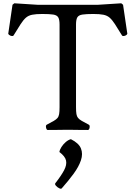

<svg xmlns="http://www.w3.org/2000/svg" viewBox="-20 -789 824 1167"><path d="M56 -760 67 -769 207 -760H577L717 -769L728 -760L753 -590Q756 -583 749 -577Q742 -571 732.5 -570Q723 -569 720 -576Q695 -617 678.5 -642.5Q662 -668 646.5 -681.5Q631 -695 608 -699.5Q585 -704 547 -704Q504 -704 481 -700.5Q458 -697 450 -683.5Q442 -670 442 -640V-138Q442 -111 444.5 -96Q447 -81 454.5 -72Q462 -63 477.5 -54Q493 -45 520 -31Q527 -27 524.5 -13Q522 1 514 1Q466 1 447.5 0.5Q429 0 414 0H370Q355 0 336.5 0.5Q318 1 270 1Q263 1 260 -13Q257 -27 264 -31Q291 -45 306.5 -54Q322 -63 329.5 -72Q337 -81 339.5 -96Q342 -111 342 -138V-640Q342 -670 334 -683.5Q326 -697 303.5 -700.5Q281 -704 237 -704Q199 -704 176 -699.5Q153 -695 137.5 -681.5Q122 -668 105.5 -642.5Q89 -617 64 -576Q61 -569 52 -570Q43 -571 35.5 -577Q28 -583 31 -590ZM341 135Q343 121 353.5 104.5Q364 88 379.5 74.5Q395 61 411 57Q459 81 472 113.5Q485 146 472 185Q459 224 427.5 267Q396 310 356 355Q352 361 340.5 355.5Q329 350 320.5 340.5Q312 331 316 325Q352 279 369.5 246Q387 213 381.5 187Q376 161 341 135Z"/></svg>

Font: Anvers
Style: Regular
Weight: 400
Designer: Ishtar van Looy
Version: Version 1.000